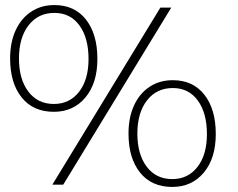

<svg xmlns="http://www.w3.org/2000/svg" viewBox="-20 -730 941 759"><path d="M187 0 614 -700H657L230 0ZM193 -288Q111 -288 65.5 -345Q20 -402 20 -499Q20 -563 42 -610.5Q64 -658 103.5 -684Q143 -710 195 -710Q275 -710 320 -652.5Q365 -595 365 -497Q365 -401 317.5 -344.5Q270 -288 193 -288ZM193 -319Q255 -319 292.5 -367Q330 -415 330 -497Q330 -580 294 -629.5Q258 -679 195 -679Q131 -679 93 -630Q55 -581 55 -499Q55 -417 92 -368Q129 -319 193 -319ZM661 9Q579 9 533.5 -48Q488 -105 488 -202Q488 -266 510 -313.5Q532 -361 571.5 -387Q611 -413 663 -413Q743 -413 788 -355.5Q833 -298 833 -200Q833 -104 785.5 -47.5Q738 9 661 9ZM661 -22Q723 -22 760.5 -70Q798 -118 798 -200Q798 -283 762 -332.5Q726 -382 663 -382Q599 -382 561 -333Q523 -284 523 -202Q523 -120 560 -71Q597 -22 661 -22Z"/></svg>

Font: REM Thin
Style: Regular
Weight: 250
Designer: Octavio Pardo
Foundry: Ashler Design
Version: Version 1.005;gftools[0.9.28]